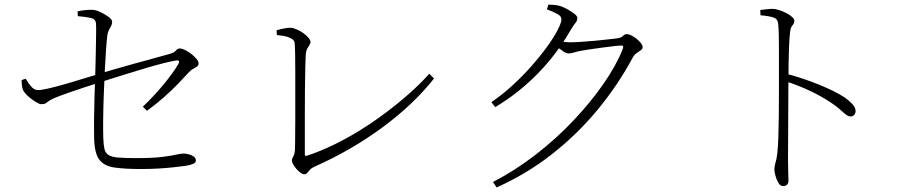

<svg xmlns="http://www.w3.org/2000/svg" viewBox="-20 -784 4020 844"><path d="M321 -734Q337 -738 354 -739.5Q371 -741 385 -741Q399 -741 420 -731.5Q441 -722 457 -710Q473 -698 473 -688Q473 -678 468.5 -670Q464 -662 459 -652.5Q454 -643 452 -630Q449 -607 446 -564.5Q443 -522 440.5 -469.5Q438 -417 436 -362.5Q434 -308 433.5 -260Q433 -212 434 -178Q435 -148 439 -130Q443 -112 456.5 -103Q470 -94 499 -91.5Q528 -89 578 -89Q650 -89 691 -94Q732 -99 753.5 -104Q775 -109 788 -109Q798 -109 810.5 -105.5Q823 -102 832 -95.5Q841 -89 841 -78Q841 -69 828.5 -63.5Q816 -58 796 -55Q774 -52 741.5 -48.5Q709 -45 673 -43Q637 -41 602 -41Q529 -41 483.5 -47.5Q438 -54 417 -81.5Q396 -109 394 -171Q393 -214 393.5 -264Q394 -314 395.5 -360Q397 -406 398 -437Q399 -469 400 -504Q401 -539 401.5 -573Q402 -607 402.5 -635Q403 -663 402 -680Q401 -700 379.5 -705Q358 -710 322 -713ZM93 -438Q107 -414 119.5 -401Q132 -388 148 -388Q162 -388 194.5 -395.5Q227 -403 267 -414.5Q307 -426 344 -437.5Q381 -449 404 -456Q433 -465 476 -477.5Q519 -490 566 -503Q613 -516 655.5 -527.5Q698 -539 726 -547Q746 -553 753.5 -562Q761 -571 770 -571Q780 -571 794 -564Q808 -557 821.5 -546.5Q835 -536 844 -525Q853 -514 853 -506Q853 -497 846.5 -492Q840 -487 829.5 -481.5Q819 -476 807 -463Q791 -445 763 -416Q735 -387 700 -356Q665 -325 626 -297L608 -315Q657 -362 698.5 -412Q740 -462 763 -501Q769 -511 766.5 -515.5Q764 -520 753 -518Q734 -515 700 -506.5Q666 -498 625.5 -486Q585 -474 543.5 -461Q502 -448 466 -437Q430 -426 407 -418Q381 -410 346.5 -398.5Q312 -387 277.5 -375Q243 -363 217 -352Q201 -345 193.5 -339Q186 -333 180 -329.5Q174 -326 161 -326Q153 -326 136 -336.5Q119 -347 103.5 -361Q88 -375 82 -387Q78 -395 76.5 -407.5Q75 -420 75 -432Z M1196 -651Q1213 -656 1229 -659Q1245 -662 1255 -662Q1267 -662 1282.5 -655.5Q1298 -649 1312.5 -639Q1327 -629 1336 -618Q1345 -607 1345 -599Q1345 -593 1340.5 -586.5Q1336 -580 1331 -571Q1326 -562 1324 -545Q1323 -528 1322 -487Q1321 -446 1320.5 -392Q1320 -338 1320 -282Q1320 -226 1320 -179Q1320 -132 1320 -105Q1320 -97 1328 -99Q1386 -118 1446 -147Q1506 -176 1564.5 -212.5Q1623 -249 1677.5 -290Q1732 -331 1780.5 -374Q1829 -417 1867 -460L1888 -439Q1797 -324 1660.5 -223.5Q1524 -123 1364 -52Q1350 -46 1343 -38Q1336 -30 1330.5 -24Q1325 -18 1317 -18Q1310 -18 1300.5 -25Q1291 -32 1282.5 -42Q1274 -52 1268.5 -62Q1263 -72 1263 -78Q1263 -86 1270 -98Q1277 -110 1277 -139Q1277 -152 1277.5 -185Q1278 -218 1278 -263.5Q1278 -309 1278 -358.5Q1278 -408 1278 -455.5Q1278 -503 1277.5 -540Q1277 -577 1275 -596Q1275 -602 1269 -608.5Q1263 -615 1246.5 -621Q1230 -627 1197 -630Z M2140 -335Q2186 -366 2231 -407Q2276 -448 2315 -492Q2354 -536 2384 -577.5Q2414 -619 2431 -651.5Q2448 -684 2448 -700Q2448 -713 2429.5 -723Q2411 -733 2384 -743L2391 -764Q2404 -763 2418.5 -762Q2433 -761 2447 -756Q2461 -751 2477.5 -741.5Q2494 -732 2506 -722.5Q2518 -713 2518 -705Q2518 -693 2509 -682.5Q2500 -672 2489 -653Q2448 -581 2397 -519.5Q2346 -458 2286.5 -406.5Q2227 -355 2157 -313ZM2147 16Q2244 -34 2334.5 -104Q2425 -174 2501 -254.5Q2577 -335 2633.5 -416.5Q2690 -498 2718 -570Q2723 -584 2711 -584Q2703 -584 2680.5 -581.5Q2658 -579 2629.5 -575Q2601 -571 2575.5 -567.5Q2550 -564 2535 -561Q2519 -558 2504 -553.5Q2489 -549 2480 -549Q2469 -549 2454 -559.5Q2439 -570 2422 -583L2436 -603Q2451 -601 2462.5 -599.5Q2474 -598 2483 -598Q2503 -598 2534 -600Q2565 -602 2597 -605Q2629 -608 2654.5 -611Q2680 -614 2690 -615Q2712 -618 2718.5 -626Q2725 -634 2736 -634Q2744 -634 2756 -628Q2768 -622 2779 -613Q2790 -604 2797.5 -594.5Q2805 -585 2805 -577Q2805 -569 2797 -563.5Q2789 -558 2779 -551Q2769 -544 2762 -532Q2696 -409 2606.5 -301Q2517 -193 2406 -106Q2295 -19 2163 40Z M3322 -740Q3340 -742 3352 -743.5Q3364 -745 3374 -745Q3389 -745 3405.5 -739.5Q3422 -734 3437.5 -726Q3453 -718 3462.5 -709Q3472 -700 3472 -692Q3472 -684 3468 -679Q3464 -674 3459.5 -666.5Q3455 -659 3453 -643Q3450 -615 3448.5 -577.5Q3447 -540 3446.5 -504Q3446 -468 3446 -442Q3446 -429 3445.5 -388.5Q3445 -348 3445 -293.5Q3445 -239 3444.5 -182Q3444 -125 3444 -78Q3444 -47 3445 -25.5Q3446 -4 3446 10Q3446 22 3439.5 28Q3433 34 3422 34Q3410 34 3401.5 19.5Q3393 5 3388.5 -12.5Q3384 -30 3384 -39Q3384 -54 3389 -69Q3394 -84 3397 -111Q3400 -139 3401.5 -182Q3403 -225 3403.5 -273.5Q3404 -322 3404 -367Q3404 -412 3404 -443Q3404 -473 3404 -505.5Q3404 -538 3404 -569.5Q3404 -601 3403.5 -629Q3403 -657 3401 -676Q3400 -699 3383 -706Q3366 -713 3323 -717ZM3439 -459Q3511 -440 3580 -412Q3649 -384 3691 -357Q3710 -344 3725.5 -328Q3741 -312 3741 -296Q3741 -287 3735.5 -279.5Q3730 -272 3719 -272Q3712 -272 3704.5 -276.5Q3697 -281 3687.5 -289.5Q3678 -298 3664.5 -309.5Q3651 -321 3631 -334Q3592 -360 3544 -383Q3496 -406 3439 -425Z"/></svg>

Font: Noto Serif TC
Style: Regular
Weight: 200
Designer: Ryoko NISHIZUKA 西塚涼子 (kana & ideographs); Frank Grießhammer (Latin, Greek & Cyrillic); Wenlong ZHANG 张文龙 (bopomofo); San
Foundry: Adobe
Version: Version 2.001;hotconv 1.1.0;makeotfexe 2.6.0